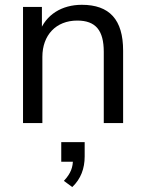

<svg xmlns="http://www.w3.org/2000/svg" viewBox="-20 -505 597 788"><path d="M74.5 0H153.9V-271.6C153.9 -360.8 209.8 -420.6 297.1 -420.6C372.5 -420.6 405.9 -380.4 405.9 -292.2V0H485.3V-297.1C485.3 -424.5 429.4 -485.3 315.7 -485.3C235.3 -485.3 167.6 -446.1 141.2 -370.6H152V-476.5H74.5ZM242.2 237.3 276.5 262.7C311.8 229.4 327.5 186.3 327.5 137.3V78.4H231.4V158.8H299L279.4 149C279.4 180.4 271.6 205.9 242.2 237.3Z"/></svg>

Font: LL Pando Sans
Style: Regular
Weight: 400
Designer: Joshua Smith
Foundry: Joshua Smith
Version: Version 1.000;Glyphs 3.2.1 (3258)